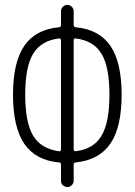

<svg xmlns="http://www.w3.org/2000/svg" viewBox="-20 -750 540 770"><path d="M215.8 -595.7Q144.5 -586.9 112.8 -534.2Q81.1 -481.4 81.1 -370.1Q81.1 -258.8 112.8 -206.1Q144.5 -153.3 215.8 -143.6Q224.6 -141.6 224.6 -152.3V-587.9Q224.6 -597.7 215.8 -595.7ZM275.4 -587.9V-152.3Q275.4 -142.6 284.2 -143.6Q355.5 -152.3 387.2 -205.6Q418.9 -258.8 418.9 -370.1Q418.9 -481.4 387.2 -534.2Q355.5 -586.9 284.2 -595.7Q275.4 -597.7 275.4 -587.9ZM215.8 -98.6Q122.1 -107.4 77.1 -173.8Q32.2 -240.2 32.2 -370.1Q32.2 -500 77.1 -565.9Q122.1 -631.8 215.8 -640.6Q224.6 -640.6 224.6 -650.4V-705.1Q224.6 -715.8 232.4 -723.1Q240.2 -730.5 250 -730.5Q259.8 -730.5 267.6 -723.1Q275.4 -715.8 275.4 -705.1V-650.4Q275.4 -641.6 284.2 -640.6Q377.9 -631.8 422.9 -565.9Q467.8 -500 467.8 -370.1Q467.8 -240.2 422.9 -174.3Q377.9 -108.4 284.2 -98.6Q275.4 -98.6 275.4 -89.8V-25.4Q275.4 -14.6 267.6 -7.3Q259.8 0 250 0Q240.2 0 232.4 -6.8Q224.6 -13.7 224.6 -25.4V-89.8Q224.6 -98.6 215.8 -98.6Z"/></svg>

Font: Rounded-X Mgen+ 2m light
Style: Regular
Weight: 200
Designer: [Source Han Sans]
Ryoko NISHIZUKA  (kana & ideographs); Paul D. Hunt (Latin, Greek & Cyrillic); Wenlong ZHANG  (bopomofo
Version: Version 1.059.20150602